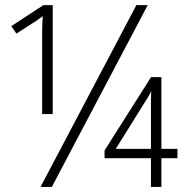

<svg xmlns="http://www.w3.org/2000/svg" viewBox="-20 -734 728 754"><path d="M139.2 0 515.6 -713.9H560.1L183.6 0ZM145.5 -286.1V-570.3Q145.5 -586.9 145.5 -604.5Q145.5 -622.1 146.2 -638.7Q147 -655.3 147.9 -670.4Q136.7 -661.6 125.7 -654.3Q114.7 -647 102.1 -639.2L44.4 -602.1L24.4 -631.3L150.4 -713.9H187V-286.1ZM572.8 0V-112.8H390.6V-143.1L573.2 -431.2H613.8V-149.4H676.8V-112.8H613.8V0ZM434.6 -149.4H572.8V-301.8Q572.8 -324.2 572.8 -342.3Q572.8 -360.4 573.7 -376Q568.4 -364.3 560.8 -351.8Q553.2 -339.4 543.9 -324.7Z"/></svg>

Font: Open Sans SemiCondensed Light
Style: Regular
Weight: 300
Width: 4
Designer: Monotype Design Team
Foundry: Monotype Imaging Inc.
Version: Version 3.000